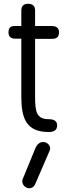

<svg xmlns="http://www.w3.org/2000/svg" viewBox="-20 -691 345 1018"><path d="M93 -553H56C35 -553 25 -542 25 -520C25 -497 37 -486 61 -486H93V-179C93 -62 120 9 239 9C268 9 283 -3 283 -26C283 -48 268 -59 239 -59C173 -59 166 -99 166 -179V-485H256C281 -485 293 -496 293 -519C293 -542 280 -553 254 -553H166V-635C166 -659 154 -671 129 -671C105 -671 93 -659 93 -635ZM244 106C245 103 246 99 246 96C246 78 229 62 209 62C191 62 177 73 168 94L101 257C99 262 98 266 98 270C98 290 116 307 135 307C150 307 161 299 168 282Z"/></svg>

Font: Numismatica Pro
Style: Regular
Weight: 400
Designer: Chris Hopkins
Foundry: Edward C. D. Hopkins
Version: Version 2.19D